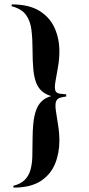

<svg xmlns="http://www.w3.org/2000/svg" viewBox="-20 -753 405 873"><path d="M34 -733Q111 -733 158.5 -704Q206 -675 228 -626.5Q250 -578 250 -519Q250 -484 243.5 -447.5Q237 -411 232 -382Q227 -353 232 -340Q237 -329 252.5 -327Q268 -325 281 -324V-314Q269 -313 254.5 -309Q240 -305 235 -292Q230 -279 234 -250Q238 -221 244 -185Q250 -149 250 -113Q250 -56 230 -7.5Q210 41 164.5 70.5Q119 100 42 100L40 92Q75 83 93 64.5Q111 46 118.5 19.5Q126 -7 127 -41Q128 -75 128 -114Q128 -158 131.5 -192Q135 -226 144 -251.5Q153 -277 170 -293Q187 -309 213 -316Q187 -324 170 -339Q153 -354 144 -378Q135 -402 131.5 -438Q128 -474 128 -525Q128 -576 123 -617Q118 -658 98 -685.5Q78 -713 32 -725Z"/></svg>

Font: Cinzel SemiBold
Style: Regular
Weight: 600
Designer: Natanael Gama
Version: Version 2.000